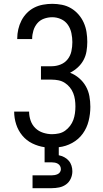

<svg xmlns="http://www.w3.org/2000/svg" viewBox="-20 -763 540 1003"><path d="M150 220V153H250Q258 153 266 151.5Q274 150 281.5 146.5Q289 143 293.5 136Q298 129 298 121Q298 112 294 104.5Q290 97 282.5 92.5Q275 88 266.5 86.5Q258 85 250 85H213V6Q179 1 148.5 -14Q118 -29 96.5 -55Q75 -81 64.5 -113.5Q54 -146 54 -180H132Q132 -156 140 -133Q148 -110 165 -93.5Q182 -77 205.5 -69.5Q229 -62 252 -62Q270 -62 288 -66Q306 -70 320.5 -80.5Q335 -91 346 -105.5Q357 -120 363 -136.5Q369 -153 371.5 -171Q374 -189 374 -207Q374 -225 371.5 -242.5Q369 -260 362.5 -276.5Q356 -293 344.5 -307Q333 -321 318 -330.5Q303 -340 285.5 -343.5Q268 -347 250 -347H194V-417H250Q274 -417 296.5 -426Q319 -435 333.5 -453.5Q348 -472 353 -495.5Q358 -519 358 -543Q358 -566 353 -590Q348 -614 334.5 -633.5Q321 -653 299 -663Q277 -673 253 -673Q231 -673 210 -665.5Q189 -658 175 -641.5Q161 -625 154.5 -603.5Q148 -582 148 -561V-559H70V-562Q70 -586 75.5 -610Q81 -634 92 -655.5Q103 -677 120 -694.5Q137 -712 158.5 -723Q180 -734 204.5 -738.5Q229 -743 253 -743Q278 -743 303.5 -738Q329 -733 351 -720Q373 -707 390 -687.5Q407 -668 417.5 -644.5Q428 -621 432 -595.5Q436 -570 436 -544Q436 -520 432 -495.5Q428 -471 416.5 -449.5Q405 -428 386.5 -411Q368 -394 346 -383Q372 -373 393.5 -354.5Q415 -336 428.5 -312Q442 -288 447 -260.5Q452 -233 452 -205Q452 -168 443 -131.5Q434 -95 412.5 -65Q391 -35 357.5 -16.5Q324 2 287 6V48Q302 51 315.5 58Q329 65 339 76.5Q349 88 353.5 102.5Q358 117 358 132Q358 152 349.5 170.5Q341 189 325 200.5Q309 212 289.5 216Q270 220 250 220Z"/></svg>

Font: Iosevka Curly
Style: Regular
Weight: 400
Monospace: yes
Designer: Belleve Invis
Foundry: Belleve Invis
Version: Version 22.1.2; ttfautohint (v1.8.4)